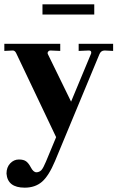

<svg xmlns="http://www.w3.org/2000/svg" viewBox="-22 -627 543 886"><path d="M92 239Q13 239 8 174Q8 145 25 127Q42 109 65 109Q87 109 98.5 117.5Q110 126 120 145Q132 168 146 168Q159 168 169 158Q178 148 190 119L237 6L53 -381Q47 -394 37 -394L-2 -392V-425H256V-392L211 -394Q204 -394 200 -388.5Q196 -383 199 -377L306 -158L398 -379Q399 -380 399 -385Q399 -394 388 -394L341 -392V-425H500V-392L461 -394Q443 -394 436 -375L232 116Q203 185 171.5 212Q140 239 92 239ZM174 -560V-607H413V-560Z"/></svg>

Font: UnnaBold
Style: Bold
Weight: 700
Designer: Jorge de Buen Unna
Foundry: Omnibus-Type
Version: Version 2.008;hotconv 1.0.109;makeotfexe 2.5.65596